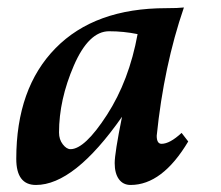

<svg xmlns="http://www.w3.org/2000/svg" viewBox="-20 -495 603 524"><path d="M172.4 -87.9Q211.4 -87.9 272 -181.6Q332.5 -275.4 355.5 -401.9Q317.4 -409.7 277.8 -409.7Q222.2 -409.7 181.6 -316.2Q141.1 -222.7 141.1 -133.3Q141.1 -114.3 151.4 -101.1Q161.6 -87.9 172.4 -87.9ZM336.4 9.8Q315.9 9.8 304.4 -6.1Q293 -22 293 -49.8Q293 -77.1 313 -176.3Q182.6 9.8 78.1 9.8Q24.4 9.8 24.4 -61.5Q24.4 -254.4 131.6 -363.5Q238.8 -472.7 433.6 -472.7Q466.3 -472.7 481.9 -474.6Q427.2 -315.4 407.7 -124.5Q407.7 -102.5 420.9 -102.5Q443.4 -102.5 475.6 -132.3L493.7 -108.9Q422.9 9.8 336.4 9.8Z"/></svg>

Font: Kelvinch
Style: Bold Italic
Weight: 700
Italic angle: -10°
Designer: Paul James Miller
Foundry: High-Logic / Made with FontCreator
Version: Version 3.30 September 23, 2016